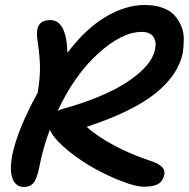

<svg xmlns="http://www.w3.org/2000/svg" viewBox="-20 -721 750 763"><path d="M75.2 22Q42.5 22 29.8 -11.2Q17.1 -44.4 28.8 -105Q49.3 -205.6 129.9 -353Q139.6 -412.1 138.9 -456.8Q138.2 -501.5 127.9 -567.9Q123.5 -604.5 135.7 -622.8Q147.9 -641.1 180.2 -641.1Q244.1 -641.1 248 -511.2Q318.4 -605 398.2 -653.1Q478 -701.2 555.2 -701.2Q594.7 -701.2 625 -690.4Q655.3 -679.7 672.4 -661.1Q689.5 -642.6 700 -618.2Q710.4 -593.8 710.4 -566.2Q710.4 -538.6 706.1 -509.8Q688 -422.4 597.2 -349.6Q506.3 -276.9 324.2 -216.8Q365.2 -180.2 430.4 -144.8Q495.6 -109.4 574.2 -83Q610.8 -71.3 623.8 -57.6Q636.7 -43.9 632.8 -25.9Q627 0 607.9 10.5Q588.9 21 551.8 21Q521.5 21 467.5 0.7Q413.6 -19.5 357.9 -50Q302.2 -80.6 252.2 -121.1Q202.1 -161.6 181.2 -198.2Q180.2 -200.2 178.2 -206.1Q149.4 -128.4 136.2 -57.1Q127 -10.7 113.3 5.6Q99.6 22 75.2 22ZM543 -594.2Q464.8 -594.2 370.1 -508.3Q275.4 -422.4 209 -279.8Q214.4 -284.2 228 -288.1Q303.7 -308.6 365.5 -334Q427.2 -359.4 467.5 -383.8Q507.8 -408.2 536.4 -434.1Q564.9 -460 578.6 -482.2Q592.3 -504.4 596.2 -524.9Q602.5 -555.2 589.6 -574.7Q576.7 -594.2 543 -594.2Z"/></svg>

Font: Shantell Sans Bouncy
Style: Italic
Weight: 500
Italic angle: -11.31°
Designer: Stephen Nixon, Anya Danilova, Shantell Martin
Foundry: Arrow Type
Version: Version 1.006;[9816181b4]